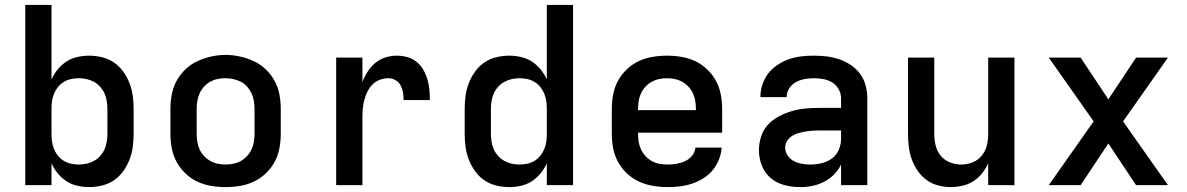

<svg xmlns="http://www.w3.org/2000/svg" viewBox="-20 -755 4840 783"><path d="M343 8Q319 8 295 2.5Q271 -3 251 -16Q231 -29 215.5 -48Q200 -67 190 -89V0H83V-735H190V-431Q200 -453 215.5 -472Q231 -491 251 -504Q271 -517 295 -522.5Q319 -528 343 -528Q370 -528 396.5 -521.5Q423 -515 445 -500Q467 -485 483 -462.5Q499 -440 508.5 -415Q518 -390 521.5 -363.5Q525 -337 525 -310V-210Q525 -183 521.5 -156.5Q518 -130 508.5 -105Q499 -80 483 -57.5Q467 -35 445 -20Q423 -5 396.5 1.5Q370 8 343 8ZM301 -84Q317 -84 333 -87.5Q349 -91 363.5 -99Q378 -107 389 -119.5Q400 -132 406.5 -146.5Q413 -161 415.5 -177.5Q418 -194 418 -210V-310Q418 -326 415.5 -342.5Q413 -359 406.5 -373.5Q400 -388 389 -400.5Q378 -413 363.5 -421Q349 -429 333 -432.5Q317 -436 301 -436Q285 -436 269 -432.5Q253 -429 239.5 -420.5Q226 -412 216 -399.5Q206 -387 200 -372Q194 -357 192 -341.5Q190 -326 190 -310V-210Q190 -194 192 -178.5Q194 -163 200 -148Q206 -133 216 -120.5Q226 -108 239.5 -99.5Q253 -91 269 -87.5Q285 -84 301 -84Z M900 8Q870 8 840.5 3Q811 -2 784.5 -14.5Q758 -27 736 -48Q714 -69 700 -95Q686 -121 680.5 -150.5Q675 -180 675 -210V-310Q675 -340 680.5 -369.5Q686 -399 700 -425Q714 -451 736 -472Q758 -493 785 -505.5Q812 -518 841 -524.5Q870 -531 900 -531Q930 -531 959 -524.5Q988 -518 1015 -505.5Q1042 -493 1064 -472Q1086 -451 1100 -425Q1114 -399 1119.5 -369.5Q1125 -340 1125 -310V-210Q1125 -180 1119.5 -150.5Q1114 -121 1100 -95Q1086 -69 1064 -48Q1042 -27 1015.5 -14.5Q989 -2 959.5 3Q930 8 900 8ZM900 -84Q916 -84 932.5 -87.5Q949 -91 963 -99Q977 -107 988 -119Q999 -131 1006 -146Q1013 -161 1015.5 -177.5Q1018 -194 1018 -210V-310Q1018 -326 1015.5 -342.5Q1013 -359 1006 -374Q999 -389 988 -401.5Q977 -414 962.5 -421.5Q948 -429 931.5 -432.5Q915 -436 898 -436Q882 -436 866 -432.5Q850 -429 836 -421Q822 -413 811 -400.5Q800 -388 793.5 -373Q787 -358 784.5 -342Q782 -326 782 -310V-210Q782 -194 784.5 -177.5Q787 -161 794 -146Q801 -131 812 -119Q823 -107 837 -99Q851 -91 867.5 -87.5Q884 -84 900 -84Z M1351 0V-520H1458V-420Q1466 -442 1479 -462.5Q1492 -483 1510 -498Q1528 -513 1551 -520.5Q1574 -528 1598 -528Q1619 -528 1640 -522.5Q1661 -517 1678 -503.5Q1695 -490 1706 -471Q1717 -452 1723 -431.5Q1729 -411 1731 -390Q1733 -369 1733 -347H1626Q1626 -363 1623.5 -378Q1621 -393 1614 -406.5Q1607 -420 1593 -428Q1579 -436 1564 -436Q1546 -436 1528.5 -429.5Q1511 -423 1498.5 -410Q1486 -397 1478 -380.5Q1470 -364 1465.5 -346.5Q1461 -329 1459.5 -311.5Q1458 -294 1458 -276V0Z M2057 8Q2030 8 2003.5 1.5Q1977 -5 1955 -20Q1933 -35 1917 -57.5Q1901 -80 1891.5 -105Q1882 -130 1878.5 -156.5Q1875 -183 1875 -210V-310Q1875 -337 1878.5 -363.5Q1882 -390 1891.5 -415Q1901 -440 1917 -462.5Q1933 -485 1955 -500Q1977 -515 2003.5 -521.5Q2030 -528 2057 -528Q2081 -528 2105 -522.5Q2129 -517 2149 -504Q2169 -491 2184.5 -472Q2200 -453 2210 -431V-735H2317V0H2210V-89Q2200 -67 2184.5 -48Q2169 -29 2149 -16Q2129 -3 2105 2.5Q2081 8 2057 8ZM2099 -84Q2115 -84 2131 -87.5Q2147 -91 2160.5 -99.5Q2174 -108 2184 -120.5Q2194 -133 2200 -148Q2206 -163 2208 -178.5Q2210 -194 2210 -210V-310Q2210 -326 2208 -341.5Q2206 -357 2200 -372Q2194 -387 2184 -399.5Q2174 -412 2160.5 -420.5Q2147 -429 2131 -432.5Q2115 -436 2099 -436Q2083 -436 2067 -432.5Q2051 -429 2036.5 -421Q2022 -413 2011 -400.5Q2000 -388 1993.5 -373.5Q1987 -359 1984.5 -342.5Q1982 -326 1982 -310V-210Q1982 -194 1984.5 -177.5Q1987 -161 1993.5 -146.5Q2000 -132 2011 -119.5Q2022 -107 2036.5 -99Q2051 -91 2067 -87.5Q2083 -84 2099 -84Z M2703 8Q2673 8 2643 3Q2613 -2 2586 -14.5Q2559 -27 2537 -47.5Q2515 -68 2500.5 -94.5Q2486 -121 2480.5 -150.5Q2475 -180 2475 -210V-310Q2475 -340 2480.5 -369.5Q2486 -399 2500 -425Q2514 -451 2536 -472Q2558 -493 2584.5 -505.5Q2611 -518 2640.5 -523Q2670 -528 2700 -528Q2730 -528 2759.5 -523Q2789 -518 2815.5 -505.5Q2842 -493 2864 -472Q2886 -451 2900 -425Q2914 -399 2919.5 -369.5Q2925 -340 2925 -310V-214H2582V-210Q2582 -193 2584.5 -177Q2587 -161 2594 -146Q2601 -131 2612.5 -118.5Q2624 -106 2638.5 -98Q2653 -90 2669.5 -87Q2686 -84 2703 -84Q2721 -84 2739 -87Q2757 -90 2773.5 -97.5Q2790 -105 2802 -119.5Q2814 -134 2816 -153H2923Q2921 -127 2911.5 -103.5Q2902 -80 2886 -60.5Q2870 -41 2848 -27.5Q2826 -14 2802 -6Q2778 2 2753 5Q2728 8 2703 8ZM2818 -306V-310Q2818 -326 2815.5 -342.5Q2813 -359 2806 -374Q2799 -389 2788 -401Q2777 -413 2763 -421Q2749 -429 2732.5 -432.5Q2716 -436 2700 -436Q2684 -436 2667.5 -432.5Q2651 -429 2637 -421Q2623 -413 2612 -401Q2601 -389 2594 -374Q2587 -359 2584.5 -342.5Q2582 -326 2582 -310V-306Z M3243 8Q3211 8 3179.5 0Q3148 -8 3123.5 -28.5Q3099 -49 3087 -79.5Q3075 -110 3075 -142Q3075 -171 3084 -198.5Q3093 -226 3112 -246.5Q3131 -267 3156.5 -280.5Q3182 -294 3209.5 -302Q3237 -310 3265 -312.5Q3293 -315 3322 -315H3410V-355Q3410 -374 3400 -391.5Q3390 -409 3373.5 -419Q3357 -429 3337.5 -432.5Q3318 -436 3299 -436Q3280 -436 3261 -432.5Q3242 -429 3225.5 -420Q3209 -411 3198.5 -394.5Q3188 -378 3188 -359Q3188 -359 3188 -359Q3188 -359 3188 -359Q3188 -359 3188 -359Q3188 -359 3188 -359H3081Q3081 -359 3081 -359.5Q3081 -360 3081 -360Q3081 -386 3089.5 -411Q3098 -436 3113.5 -456Q3129 -476 3151 -490.5Q3173 -505 3197 -513.5Q3221 -522 3247 -525Q3273 -528 3299 -528Q3325 -528 3351 -525Q3377 -522 3402 -513.5Q3427 -505 3449.5 -490Q3472 -475 3487.5 -454Q3503 -433 3510 -407Q3517 -381 3517 -355V0H3410V-84Q3399 -61 3381 -43Q3363 -25 3340.5 -13.5Q3318 -2 3293 3Q3268 8 3243 8ZM3285 -84Q3308 -84 3331 -89.5Q3354 -95 3372.5 -108.5Q3391 -122 3400.5 -144Q3410 -166 3410 -189V-223H3322Q3307 -223 3292.5 -222Q3278 -221 3264 -218.5Q3250 -216 3236 -212Q3222 -208 3210 -200.5Q3198 -193 3190 -180.5Q3182 -168 3182 -153Q3182 -136 3192 -121Q3202 -106 3217.5 -98Q3233 -90 3250 -87Q3267 -84 3285 -84Z M3857 8Q3831 8 3805 1Q3779 -6 3758 -21.5Q3737 -37 3722 -59Q3707 -81 3698 -106Q3689 -131 3686 -157.5Q3683 -184 3683 -210V-520H3790V-210Q3790 -186 3795.5 -162.5Q3801 -139 3816 -120.5Q3831 -102 3853.5 -93Q3876 -84 3900 -84Q3924 -84 3946.5 -93Q3969 -102 3984 -120.5Q3999 -139 4004.5 -162.5Q4010 -186 4010 -210V-520H4117V0H4010V-89Q4000 -67 3985 -48Q3970 -29 3949.5 -16Q3929 -3 3905 2.5Q3881 8 3857 8Z M4257 0 4440 -260 4257 -520H4387L4500 -350L4613 -520H4743L4560 -260L4743 0H4613L4500 -170L4387 0Z"/></svg>

Font: Iosevka Custom SmBdEx
Style: Regular
Weight: 600
Width: 7
Monospace: yes
Designer: Belleve Invis
Foundry: Belleve Invis
Version: Version 11.2.4; ttfautohint (v1.8.4)